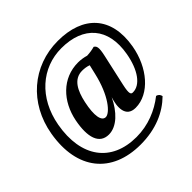

<svg xmlns="http://www.w3.org/2000/svg" viewBox="-211 -856 1254 1254"><g transform="rotate(-45 416.0 -229.0)"><path d="M545 9C673 9 785 -122 814 -289C855 -526 726 -660 494 -660C261 -660 77 -501 36 -261C-13 24 132 202 398 202C540 202 648 153 723 79C720 64 711 52 694 48C618 108 522 148 414 148C183 148 63 -15 109 -271C147 -482 296 -610 477 -610C680 -610 789 -488 752 -280C730 -155 672 -75 604 -75C587 -75 576 -81 593 -157L641 -373C657 -443 649 -457 632 -467C612 -461 587 -457 561 -456C542 -462 514 -467 488 -467C342 -467 239 -357 210 -210C184 -77 210 9 298 9C372 9 440 -60 483 -151C460 -81 454 9 545 9ZM364 -86C326 -86 314 -145 337 -252C356 -340 391 -410 469 -410C489 -410 511 -407 529 -400L514 -336C476 -170 401 -86 364 -86Z"/></g></svg>

Font: Vollkorn Semibold
Style: Italic
Weight: 600
Italic angle: -11°
Designer: Friedrich Althausen
Foundry: Friedrich Althausen
Version: Version 4.015;PS 004.015;hotconv 1.0.88;makeotf.lib2.5.64775